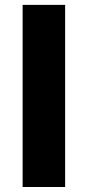

<svg xmlns="http://www.w3.org/2000/svg" viewBox="-20 -748 351 768"><path d="M240.5 0H70.5V-728.5H240.5Z"/></svg>

Font: Lato
Style: Regular
Weight: 900
Designer: Lukasz Dziedzic with Adam Twardoch and Botio Nikoltchev
Foundry: tyPoland Lukasz Dziedzic
Version: Version 2.010; 2014-09-01; http://www.latofonts.com/; ttfaut